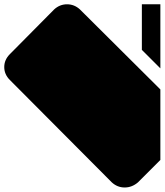

<svg xmlns="http://www.w3.org/2000/svg" viewBox="42 -782 749 872"><g transform="rotate(-90 416.0 -346.5)"><path d="M546.9 -701.2C569 -701.2 588.5 -692.7 605.5 -675.8L808.6 -474.6C824.2 -457.7 832 -438.2 832 -416C832 -393.9 824.2 -374.3 808.6 -357.4L445.3 7.8H125L23.4 -93.8C7.8 -112 0 -132.2 0 -154.3C0 -176.4 7.8 -196 23.4 -212.9L488.3 -675.8C505.2 -692.7 524.7 -701.2 546.9 -701.2ZM625 -76.2H832V7.8H541Z"/></g></svg>

Font: CaskaydiaCove Nerd Font
Style: Bold
Weight: 700
Designer: Aaron Bell
Foundry: Saja Typeworks
Version: Version 2111.1;Nerd Fonts 2.3.0